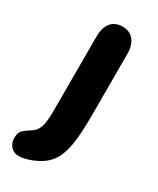

<svg xmlns="http://www.w3.org/2000/svg" viewBox="-186 -461 583 710"><g transform="rotate(30 106.0 -105.5)"><path d="M183 -61V-329Q183 -367 166 -388Q149 -409 118 -409Q86 -409 69 -388Q52 -367 52 -329V-10Q52 37 44 59Q36 81 17 92Q-1 103 -12.5 113.5Q-24 124 -24 147Q-24 170 -10.5 184Q3 198 23 198Q37 198 57 192.5Q77 187 94 178Q129 161 148 133.5Q167 106 175 59Q183 12 183 -61Z"/></g></svg>

Font: Beiruti ExtraBold
Style: Regular
Weight: 800
Designer: Arlette Boutros
Foundry: Boutros
Version: Version 1.41